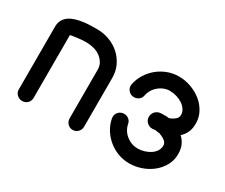

<svg xmlns="http://www.w3.org/2000/svg" viewBox="-96 -811 1251 1067"><g transform="rotate(30 530.0 -277.5)"><path d="M155 -49Q155 -29 141.5 -15.5Q128 -2 108 -2Q88 -2 74 -15.5Q60 -29 60 -49V-452Q60 -477 70.5 -495Q81 -513 98.5 -524.5Q116 -536 138.5 -542.5Q161 -549 184.5 -552Q208 -555 230.5 -555.5Q253 -556 270 -556Q312 -556 349.5 -542Q387 -528 415.5 -502.5Q444 -477 461 -441.5Q478 -406 478 -363V-51Q478 -31 464.5 -17Q451 -3 431 -3Q412 -3 398.5 -17Q385 -31 385 -51V-363Q385 -388 373 -407Q361 -426 343 -438.5Q325 -451 301.5 -457Q278 -463 254 -463Q241 -463 226.5 -462Q212 -461 198.5 -459Q185 -457 173.5 -455.5Q162 -454 155 -452Z M966 -278Q985 -261 996 -237Q1007 -213 1007 -179Q1007 -140 989 -107Q971 -74 941.5 -50Q912 -26 874 -12.5Q836 1 796 1Q757 1 723 -12Q689 -25 661.5 -47.5Q634 -70 615 -100.5Q596 -131 589 -167Q589 -170 588.5 -172.5Q588 -175 588 -177Q588 -197 602 -210.5Q616 -224 636 -224Q653 -224 666 -213.5Q679 -203 682 -186Q690 -146 722.5 -120Q755 -94 796 -94Q817 -94 838 -100.5Q859 -107 875.5 -118Q892 -129 902 -145Q912 -161 912 -179Q912 -196 898 -207.5Q884 -219 861 -227V-228Q853 -228 844.5 -230Q836 -232 831 -232Q826 -232 821 -231Q816 -230 811 -230Q791 -230 776.5 -244Q762 -258 762 -278Q762 -297 774 -311Q786 -325 805 -328H806Q812 -329 819 -329H831H847Q854 -329 862 -327Q884 -335 898 -347Q912 -359 912 -376Q912 -394 901.5 -410Q891 -426 874.5 -437Q858 -448 837.5 -454.5Q817 -461 796 -461V-462Q755 -462 722.5 -435.5Q690 -409 682 -368Q679 -351 665.5 -341Q652 -331 635 -331Q615 -331 601.5 -345Q588 -359 588 -377Q588 -380 588.5 -382.5Q589 -385 589 -387Q596 -423 615.5 -454Q635 -485 662.5 -507.5Q690 -530 724 -543Q758 -556 796 -556Q837 -556 875 -542Q913 -528 942.5 -504Q972 -480 989.5 -447Q1007 -414 1007 -376Q1007 -342 996 -318.5Q985 -295 966 -278Z"/></g></svg>

Font: VDS
Style: Regular
Weight: 400
Designer: artmaker
Foundry: artmaker
Version: Version 1.000 2009 initial release